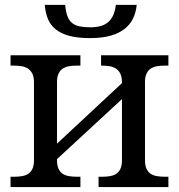

<svg xmlns="http://www.w3.org/2000/svg" viewBox="-20 -761 728 781"><path d="M665 -536.1V-494.1H651.9Q635.3 -494.1 620.4 -491.9Q605.5 -489.7 594.2 -482.7Q583 -475.6 576.4 -462.2Q569.8 -448.7 569.8 -426.8V-108.9Q569.8 -86.9 576.4 -73.5Q583 -60.1 594.2 -53.2Q605.5 -46.4 620.4 -44.2Q635.3 -42 651.9 -42H665V0H380.9V-42H394Q410.6 -42 425.5 -44.2Q440.4 -46.4 451.7 -53.2Q462.9 -60.1 469.5 -73.5Q476.1 -86.9 476.1 -108.9V-357.9L211.9 -113.8V-108.9Q211.9 -86.9 218.5 -73.5Q225.1 -60.1 236.3 -53.2Q247.6 -46.4 262.5 -44.2Q277.3 -42 293.9 -42H307.1V0H22.9V-42H36.1Q52.7 -42 67.6 -44.2Q82.5 -46.4 93.8 -53.2Q105 -60.1 111.6 -73.5Q118.2 -86.9 118.2 -108.9V-425.8Q118.2 -447.8 111.6 -461.2Q105 -474.6 93.8 -481.9Q82.5 -489.3 67.6 -491.7Q52.7 -494.1 36.1 -494.1H22.9V-536.1H307.1V-494.1H293.9Q277.3 -494.1 262.5 -491.9Q247.6 -489.7 236.3 -482.7Q225.1 -475.6 218.5 -462.2Q211.9 -448.7 211.9 -426.8V-176.8L476.1 -422.9V-425.8Q476.1 -447.8 469.5 -461.2Q462.9 -474.6 451.7 -481.9Q440.4 -489.3 425.5 -491.7Q410.6 -494.1 394 -494.1H391.1V-536.1ZM536.1 -741.2Q533.2 -710.9 521.2 -686Q509.3 -661.1 486.6 -643.3Q463.9 -625.5 429.4 -615.7Q395 -606 346.2 -606Q295.9 -606 261.7 -615.2Q227.5 -624.5 206.1 -642.1Q184.6 -659.7 174.6 -684.8Q164.6 -710 162.1 -741.2H245.1Q247.6 -713.4 254.2 -695.6Q260.7 -677.7 272.9 -667.7Q285.2 -657.7 303.7 -653.8Q322.3 -649.9 348.1 -649.9Q369.6 -649.9 387.5 -654.5Q405.3 -659.2 418.5 -669.7Q431.6 -680.2 439.9 -697.8Q448.2 -715.3 451.2 -741.2Z"/></svg>

Font: Droid-TTFautohint Serif
Style: Regular
Weight: 400
Foundry: Ascender Corporation
Version: Version 1.00; ttfautohint (v1.00rc1.4-1a1c-dirty) -l 8 -r 50